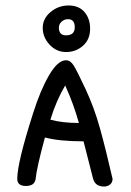

<svg xmlns="http://www.w3.org/2000/svg" viewBox="-20 -681 480 701"><path d="M309 -576Q309 -537 283 -514Q257 -491 221.5 -491Q186 -491 161 -518Q136 -545 136 -579Q136 -613 164.5 -637Q193 -661 230.5 -661Q268 -661 288.5 -637Q309 -613 309 -576ZM228 -611Q215 -611 205 -602Q195 -593 195 -580Q195 -552 221 -552Q253 -552 253 -581.5Q253 -611 228 -611ZM110 -27Q106 -2 74.5 -2Q43 -2 43 -28Q43 -87 101 -268Q127 -351 159 -406Q191 -461 221 -461Q237 -461 249 -442Q261 -423 292.5 -355.5Q324 -288 345 -212.5Q366 -137 391 -28Q391 -15 382 -7.5Q373 0 360 0Q328 0 320 -28L285 -165Q197 -165 144 -179Q114 -69 110 -27ZM218 -369Q185 -313 164 -244Q208 -232 268 -232Q249 -301 218 -369Z"/></svg>

Font: Patrick Hand SC
Style: Regular
Weight: 400
Designer: Patrick Wagesreiter
Foundry: Patrick Wagesreiter
Version: Version 1.003;PS 001.003;hotconv 1.0.70;makeotf.lib2.5.58329